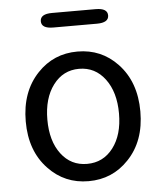

<svg xmlns="http://www.w3.org/2000/svg" viewBox="-53 -782 712 841"><g transform="rotate(-5 303.0 -361.0)"><path d="M127 -62Q51 -141 51 -271.5Q51 -402 127 -482Q198 -557 303 -557Q408 -557 479 -482Q555 -402 555 -271.5Q555 -141 479 -62Q408 13 303 13Q198 13 127 -62ZM189 -120Q232 -63 303 -63Q374 -63 417.5 -120Q461 -177 461 -271Q461 -365 417.5 -423Q374 -481 303.5 -481Q233 -481 189.5 -423Q146 -365 146 -271Q146 -177 189 -120ZM207 -671Q155 -671 155 -703Q155 -735 207 -735H399Q451 -735 451 -703Q451 -671 399 -671Z"/></g></svg>

Font: Resource Han Rounded KR
Style: Regular
Weight: 400
Designer: Cyano Hao (round all glyphs); Ryoko NISHIZUKA 西塚涼子 (kana, bopomofo & ideographs); Paul D. Hunt (Latin, Greek & Cyrillic)
Foundry: Cyano Hao
Version: 0.990